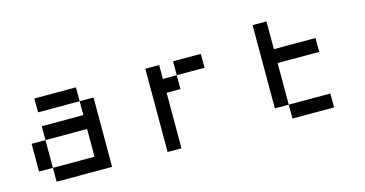

<svg xmlns="http://www.w3.org/2000/svg" viewBox="-87 -1273 3173 1671"><g transform="rotate(-15 1500.0 -437.5)"><path d="M250 -750H625V-625H250ZM625 -625H750V0H250V-125H625V-375H250V-500H625ZM250 -125H125V-375H250Z M1250 -750H1375V-625H1500V-500H1375V0H1250ZM1500 -625V-750H1750V-625Z M2250 -875H2375V-625H2750V-500H2375V-125H2250ZM2375 -125H2750V0H2375Z"/></g></svg>

Font: Dogica
Style: Regular
Weight: 400
Monospace: yes
Designer: Roberto Mocci
Version: Version 001.012